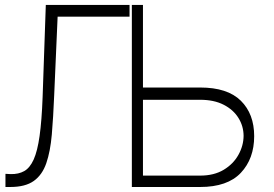

<svg xmlns="http://www.w3.org/2000/svg" viewBox="-20 -747 1094 767"><path d="M551.1 -397.4H779.5Q888.8 -397.4 942.1 -344.6Q995.4 -291.9 995.4 -203.1Q995.4 -113.3 942.1 -56.6Q888.8 0 779.5 0H506.7V-727.3H551.1ZM551.1 -348.4V-45.5H779.5Q834.9 -45.5 873.6 -68.7Q912.3 -92 932.5 -128.6Q952.8 -165.1 953.1 -204.5Q952.8 -243.3 932.5 -275.9Q912.3 -308.6 873.6 -328.5Q834.9 -348.4 779.5 -348.4ZM1.8 0V-52.6L22.7 -51.5Q54.3 -50.8 76.9 -63.6Q99.4 -76.3 114.5 -109.7Q129.6 -143.1 138.1 -203.7Q146.7 -264.2 150.2 -358.3L163 -727.3H497.5V-680.4H210.2L196.4 -365.1Q192.8 -277.7 187 -209.9Q181.1 -142 165 -95.2Q148.8 -48.3 114.9 -24.1Q81 0 21.3 0Z"/></svg>

Font: Inter Extra Light BETA
Style: Regular
Weight: 200
Designer: Rasmus Andersson
Foundry: rsms
Version: Version 3.011;git-f93a4a705